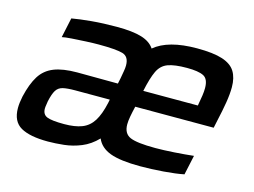

<svg xmlns="http://www.w3.org/2000/svg" viewBox="-78 -648 1037 785"><g transform="rotate(15 441.0 -255.0)"><path d="M176 8Q100 8 61.5 -14Q23 -36 23 -93Q23 -114 29 -143Q42 -199 63 -232.5Q84 -266 121.5 -281Q159 -296 220 -296Q263 -296 306 -295.5Q349 -295 392 -295L397 -319Q400 -337 402.5 -350.5Q405 -364 405 -375Q405 -413 376.5 -421Q348 -429 275 -429Q253 -429 221.5 -427.5Q190 -426 161.5 -424Q133 -422 121 -419L139 -503Q172 -509 221.5 -513.5Q271 -518 329 -518Q395 -518 433 -506.5Q471 -495 488 -469Q546 -518 668 -518Q737 -518 775.5 -505.5Q814 -493 830 -467Q846 -441 846 -401Q846 -372 840 -335.5Q834 -299 824 -255L817 -222H485Q479 -197 475.5 -177.5Q472 -158 472 -144Q472 -105 501 -92.5Q530 -80 608 -80Q642 -80 687.5 -83Q733 -86 769 -90L751 -7Q717 0 665 4Q613 8 567 8Q483 8 440 -8Q397 -24 382 -60Q352 -29 316.5 -14.5Q281 0 244.5 4Q208 8 176 8ZM500 -293H731L733 -305Q736 -320 738.5 -337.5Q741 -355 741 -369Q741 -408 719 -419Q697 -430 649 -430Q596 -430 568 -419.5Q540 -409 526 -379.5Q512 -350 500 -293ZM222 -78Q268 -78 297.5 -89.5Q327 -101 345 -129.5Q363 -158 374 -208L377 -223H231Q197 -223 178.5 -218.5Q160 -214 150.5 -198.5Q141 -183 134 -151Q133 -142 131.5 -134Q130 -126 130 -119Q130 -94 150 -86Q170 -78 222 -78Z"/></g></svg>

Font: Saira Medium
Style: Italic
Weight: 500
Italic angle: -12°
Designer: Hector Gatti with collaboration of the Omnibus-Type team
Foundry: Omnibus-Type
Version: Version 1.100; ttfautohint (v1.8.3)